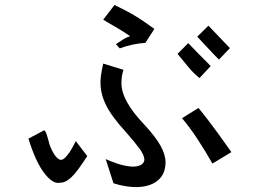

<svg xmlns="http://www.w3.org/2000/svg" viewBox="-20 -724 1040 770"><path d="M710 -250 776 -291Q795 -268 816 -240.5Q837 -213 855.5 -187.5Q874 -162 888 -142Q902 -122 908 -114L832 -68Q803 -119 772.5 -165.5Q742 -212 710 -250ZM692 -508 735 -551Q764 -521 778 -506.5Q792 -492 799 -485.5Q806 -479 810 -474.5Q814 -470 825 -459L780 -411Q754 -432 733.5 -457.5Q713 -483 692 -508ZM771 -577 816 -621Q851 -585 868.5 -566Q886 -547 902 -531L858 -485Q835 -508 814 -531Q793 -554 771 -577ZM284 -158 330 -98Q309 -66 294 -45.5Q279 -25 266 -13Q253 -1 242 4Q231 9 218 9Q191 14 157 -30.5Q123 -75 94 -168L158 -202Q164 -194 166.5 -187Q169 -180 174 -162Q177 -147 183 -133Q189 -119 196 -107.5Q203 -96 210.5 -89.5Q218 -83 224 -83Q233 -83 242.5 -93Q252 -103 260.5 -116Q269 -129 275 -141Q281 -153 284 -158ZM394 -469 475 -444Q470 -427 468.5 -415.5Q467 -404 467 -390Q467 -320 559 -224Q605 -174 624.5 -138.5Q644 -103 644 -71Q643 -36 626 -14Q609 8 580 18Q551 28 513.5 26Q476 24 435 11L404 -86Q447 -67 477 -60.5Q507 -54 525 -56.5Q543 -59 551 -67Q559 -75 559 -85Q558 -102 540.5 -126.5Q523 -151 486 -193Q457 -225 437.5 -251Q418 -277 406 -301Q394 -325 388.5 -347.5Q383 -370 383 -394Q383 -405 385 -421.5Q387 -438 394 -469ZM394 -645 439 -704Q460 -694 479.5 -684Q499 -674 517.5 -663Q536 -652 556 -638.5Q576 -625 599 -608L563 -552Q541 -551 514 -545.5Q487 -540 460 -530L445 -547Q457 -555 464 -559.5Q471 -564 476.5 -567.5Q482 -571 487.5 -573.5Q493 -576 502 -579Q489 -588 473 -598Q457 -608 441.5 -617Q426 -626 413 -633.5Q400 -641 394 -645Z"/></svg>

Font: D2Coding
Style: Regular
Weight: 400
Monospace: yes
Designer: Yong-Rak Park; Jeong-Hwan Yoon; Sang-Min Lee;
Foundry: NHN Corporation
Version: Version 1.3.2; Build 20180524